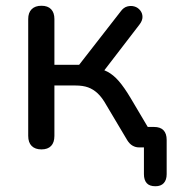

<svg xmlns="http://www.w3.org/2000/svg" viewBox="-20 -512 614 667"><path d="M520 135Q499 135 489.5 124Q480 113 480 93V-11L489 0H462Q451 0 440.5 -6Q430 -12 422 -25L350 -146Q335 -173 319.5 -187.5Q304 -202 286 -208.5Q268 -215 242 -215H169V-40Q169 -17 157.5 -5Q146 7 124 7Q102 7 90 -5Q78 -17 78 -40V-446Q78 -468 90 -480Q102 -492 124 -492Q146 -492 157.5 -480Q169 -468 169 -446V-287H255L399 -472Q409 -486 422 -489.5Q435 -493 447 -489.5Q459 -486 467 -476Q475 -466 475 -453Q475 -440 464 -426L328 -249L305 -277Q332 -274 353 -263Q374 -252 393 -230Q412 -208 434 -171L514 -36L482 -71H515Q537 -71 548 -59.5Q559 -48 559 -26V93Q559 113 549 124Q539 135 520 135Z"/></svg>

Font: Nunito Medium
Style: Regular
Weight: 500
Designer: Vernon Adams
Foundry: Vernon Adams
Version: Version 3.602